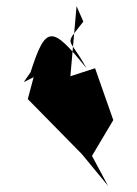

<svg xmlns="http://www.w3.org/2000/svg" viewBox="-20 -826 443 622"><path d="M278 -321 347 -437 288 -605 208 -579 228 -806 250 -756C185 -672 202 -713 260 -605C147 -746 128 -744 79 -592L57 -560L89 -576L70 -505L245 -327L330 -224Z"/></svg>

Font: Asimov Silicon
Style: Regular
Weight: 400
Designer: Google
Version: Version 2.000980; 2014